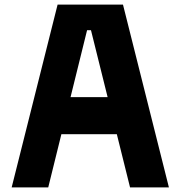

<svg xmlns="http://www.w3.org/2000/svg" viewBox="-20 -820 790 840"><path d="M31 0 232 -800H518L719 0H549L378 -688H361L191 0ZM178 -233V-395H572V-233Z"/></svg>

Font: Martian Mono SemiExpanded SemiExpanded
Style: Bold
Weight: 700
Width: 6
Monospace: yes
Version: Version 1.000